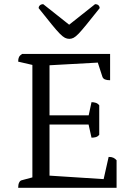

<svg xmlns="http://www.w3.org/2000/svg" viewBox="-20 -899 640 919"><path d="M67 0Q67 -16 71.5 -25Q76 -34 83 -36L150 -54L135 -38V-602L149 -585L67 -604Q67 -618 71 -626Q75 -634 86 -641H507V-515Q491 -515 482 -519Q473 -523 470 -532L445 -609L459 -600L206 -586L217 -599V-340L207 -347H416L403 -340L418 -410Q428 -410 438 -407Q448 -404 455 -395V-254Q448 -245 438 -242.5Q428 -240 418 -240L402 -312L416 -303H207L217 -312V-48L207 -59L486 -41L473 -28L500 -148Q514 -148 522.5 -144Q531 -140 538 -132V0ZM312 -713Q301 -713 291 -718Q281 -723 266.5 -737.5Q252 -752 228 -781.5Q204 -811 165 -860Q165 -868 171 -873.5Q177 -879 187 -879L322 -772H300L435 -879Q446 -879 451.5 -873.5Q457 -868 457 -860Q418 -811 394 -781.5Q370 -752 356 -737.5Q342 -723 332 -718Q322 -713 312 -713Z"/></svg>

Font: Petrona
Style: Regular
Weight: 400
Designer: Ringo R. Seeber
Foundry: Ringo R. Seeber
Version: Version 2.001; ttfautohint (v1.8.3)